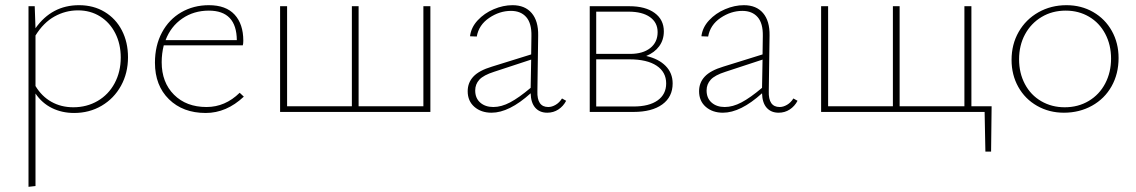

<svg xmlns="http://www.w3.org/2000/svg" viewBox="-20 -432 4384 741"><path d="M474 -211Q474 -150 447 -101Q420 -52 372.5 -24Q325 4 266 4Q219 4 180.5 -15Q142 -34 117 -71V286L90 289V-408H114L117 -323Q180 -412 285 -412Q341 -412 384 -386Q427 -360 450.5 -314.5Q474 -269 474 -211ZM446 -210Q446 -262 425 -303.5Q404 -345 366.5 -368.5Q329 -392 281 -392Q233 -392 190.5 -368.5Q148 -345 117 -295V-100Q141 -60 178.5 -39Q216 -18 263 -18Q315 -18 357 -42.5Q399 -67 422.5 -111Q446 -155 446 -210Z M921 -59Q854 4 774 4Q686 4 632 -49Q578 -102 578 -190Q578 -256 605 -306.5Q632 -357 679.5 -384.5Q727 -412 786 -412Q852 -412 885.5 -375.5Q919 -339 919 -275Q919 -263 917 -257H612Q604 -225 604 -192Q604 -114 651.5 -66.5Q699 -19 777 -19Q849 -19 905 -74ZM619 -277H894Q893 -391 786 -391Q728 -391 683.5 -360.5Q639 -330 619 -277Z M1641 -408V0H1061V-408H1088V-22H1338V-408H1364V-22H1614V-408Z M2165 -43Q2154 -22 2135 -9.5Q2116 3 2092 3Q2063 3 2046 -16Q2029 -35 2028 -72Q1945 3 1877 3Q1837 3 1811 -19.5Q1785 -42 1785 -80Q1785 -113 1807 -136.5Q1829 -160 1879 -175L2030 -222L2031 -293Q2032 -342 2011 -366Q1990 -390 1952 -390Q1908 -390 1868 -363Q1828 -336 1820 -291L1794 -292Q1798 -326 1823.5 -353.5Q1849 -381 1885.5 -396.5Q1922 -412 1958 -412Q2006 -412 2032 -381.5Q2058 -351 2057 -295L2054 -80Q2052 -19 2096 -19Q2110 -19 2124.5 -27.5Q2139 -36 2149 -52ZM1884 -19Q1915 -19 1949 -37Q1983 -55 2028 -93L2030 -202L1887 -155Q1846 -142 1830 -124.5Q1814 -107 1814 -83Q1814 -53 1833.5 -36Q1853 -19 1884 -19Z M2576 -110Q2576 -58 2536 -29Q2496 0 2425 0H2256V-408H2409Q2471 -408 2506.5 -382Q2542 -356 2542 -311Q2542 -278 2524 -253.5Q2506 -229 2474 -216Q2522 -205 2549 -177.5Q2576 -150 2576 -110ZM2281 -387V-224H2412Q2461 -224 2489.5 -246.5Q2518 -269 2518 -308Q2518 -345 2488.5 -366Q2459 -387 2406 -387ZM2551 -110Q2551 -154 2514 -178.5Q2477 -203 2409 -203H2281V-21H2425Q2485 -21 2518 -44.5Q2551 -68 2551 -110Z M3058 -43Q3047 -22 3028 -9.5Q3009 3 2985 3Q2956 3 2939 -16Q2922 -35 2921 -72Q2838 3 2770 3Q2730 3 2704 -19.5Q2678 -42 2678 -80Q2678 -113 2700 -136.5Q2722 -160 2772 -175L2923 -222L2924 -293Q2925 -342 2904 -366Q2883 -390 2845 -390Q2801 -390 2761 -363Q2721 -336 2713 -291L2687 -292Q2691 -326 2716.5 -353.5Q2742 -381 2778.5 -396.5Q2815 -412 2851 -412Q2899 -412 2925 -381.5Q2951 -351 2950 -295L2947 -80Q2945 -19 2989 -19Q3003 -19 3017.5 -27.5Q3032 -36 3042 -52ZM2777 -19Q2808 -19 2842 -37Q2876 -55 2921 -93L2923 -202L2780 -155Q2739 -142 2723 -124.5Q2707 -107 2707 -83Q2707 -53 2726.5 -36Q2746 -19 2777 -19Z M3805 153H3783L3780 0H3149V-408H3176V-22H3426V-408H3452V-22H3702V-408H3729V-22H3807Z M3884 -201Q3884 -261 3911.5 -309Q3939 -357 3987.5 -384.5Q4036 -412 4096 -412Q4153 -412 4199 -385.5Q4245 -359 4271 -312.5Q4297 -266 4297 -208Q4297 -147 4270 -99Q4243 -51 4194.5 -24Q4146 3 4086 3Q4029 3 3982.5 -23.5Q3936 -50 3910 -96.5Q3884 -143 3884 -201ZM4268 -206Q4268 -259 4245.5 -301.5Q4223 -344 4183 -367.5Q4143 -391 4093 -391Q4041 -391 4000 -366.5Q3959 -342 3936 -299.5Q3913 -257 3913 -203Q3913 -150 3935.5 -107.5Q3958 -65 3998.5 -41.5Q4039 -18 4089 -18Q4141 -18 4182 -42.5Q4223 -67 4245.5 -110Q4268 -153 4268 -206Z"/></svg>

Font: Ysabeau Extralight
Style: Regular
Weight: 200
Designer: Christian Thalmann (Catharsis Fonts)
Version: Version 0.003